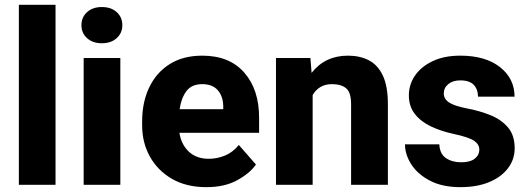

<svg xmlns="http://www.w3.org/2000/svg" viewBox="-20 -770 2198 800"><path d="M211.4 -750V0H58.6V-750Z M319.3 -665Q319.3 -698.2 342.8 -719.5Q366.2 -740.7 404.3 -740.7Q442.9 -740.7 466.3 -719.5Q489.7 -698.2 489.7 -665Q489.7 -632.3 466.3 -611.1Q442.9 -589.8 404.3 -589.8Q366.2 -589.8 342.8 -611.1Q319.3 -632.3 319.3 -665ZM481.4 -528.3V0H328.6V-528.3Z M839.8 9.8Q755.9 9.8 696 -25.1Q636.2 -60.1 604.2 -118.2Q572.3 -176.3 572.3 -246.6V-265.1Q572.3 -343.8 601.6 -405.5Q630.9 -467.3 686.8 -502.7Q742.7 -538.1 823.2 -538.1Q936 -538.1 997.8 -467.5Q1059.6 -397 1059.6 -279.3V-216.8H727.5Q735.4 -167.5 767.1 -137.9Q798.8 -108.4 849.6 -108.4Q885.7 -108.4 918.5 -122.3Q951.2 -136.2 975.1 -166L1046.4 -84.5Q1022 -48.8 969.2 -19.5Q916.5 9.8 839.8 9.8ZM822.3 -419.4Q778.3 -419.4 756.6 -390.1Q734.9 -360.8 728.5 -314.9H910.2V-326.7Q909.7 -368.2 887.7 -393.8Q865.7 -419.4 822.3 -419.4Z M1363.3 -419.4Q1334.5 -419.4 1314.7 -407.2Q1294.9 -395 1282.7 -374V0H1129.9V-528.3H1273.4L1278.3 -466.3Q1334.5 -538.1 1429.7 -538.1Q1479.5 -538.1 1516.8 -518.8Q1554.2 -499.5 1575.2 -455.1Q1596.2 -410.6 1596.2 -335V0H1442.9V-335.4Q1442.9 -385.3 1422.1 -402.3Q1401.4 -419.4 1363.3 -419.4Z M1977.1 -147Q1977.1 -168.5 1955.6 -183.3Q1934.1 -198.2 1870.6 -211.9Q1817.9 -223.1 1775.4 -243.4Q1732.9 -263.7 1708.3 -295.4Q1683.6 -327.1 1683.6 -373Q1683.6 -417.5 1709 -454.8Q1734.4 -492.2 1782.5 -515.1Q1830.6 -538.1 1897.9 -538.1Q2002.9 -538.1 2063.5 -490.2Q2124 -442.4 2124 -367.2H1971.7Q1971.7 -397.5 1954.1 -416.3Q1936.5 -435.1 1897.5 -435.1Q1867.2 -435.1 1848.1 -419.7Q1829.1 -404.3 1829.1 -380.4Q1829.1 -357.9 1850.3 -343.5Q1871.6 -329.1 1922.9 -318.8Q1978 -308.6 2023.7 -290Q2069.3 -271.5 2096.9 -238.8Q2124.5 -206.1 2124.5 -152.3Q2124.5 -106 2096.7 -69.1Q2068.8 -32.2 2018.1 -11.2Q1967.3 9.8 1897.9 9.8Q1823.2 9.8 1771.7 -17.1Q1720.2 -43.9 1693.8 -85Q1667.5 -126 1667.5 -168.5H1810.5Q1812.5 -128.4 1838.4 -111.1Q1864.3 -93.8 1901.4 -93.8Q1938.5 -93.8 1957.8 -108.6Q1977.1 -123.5 1977.1 -147Z"/></svg>

Font: Vazirmatn FD ExtraBold
Style: Regular
Weight: 800
Designer: Saber Rastikerdar
Foundry: Saber Rastikerdar
Version: Version 33.003